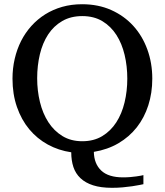

<svg xmlns="http://www.w3.org/2000/svg" viewBox="-20 -707 779 908"><path d="M700.2 -335Q700.2 -267.6 681.4 -209Q662.6 -150.4 627 -105Q591.3 -59.6 540 -29.5Q488.8 0.5 423.8 11.2Q424.8 67.4 458.7 99.6Q492.7 131.8 562 131.8Q580.1 131.8 596.2 130.4Q612.3 128.9 625 127.2Q637.7 125.5 646.2 123.8Q654.8 122.1 658.2 121.1V164.1Q652.8 165 638.9 168Q625 170.9 605 173.8Q585 176.8 560.5 179Q536.1 181.2 509.8 181.2Q457 181.2 420.4 169.4Q383.8 157.7 360.6 135.7Q337.4 113.8 327.1 82.8Q316.9 51.8 316.9 13.2Q256.8 4.4 206.1 -23.4Q155.3 -51.3 118.2 -95.9Q81.1 -140.6 60.1 -201.2Q39.1 -261.7 39.1 -335Q39.1 -383.8 49.6 -429Q60.1 -474.1 79.8 -513.2Q99.6 -552.2 128.4 -584.2Q157.2 -616.2 193.8 -639.2Q230.5 -662.1 274.2 -674.6Q317.9 -687 368.2 -687Q444.3 -687 505.6 -659.7Q566.9 -632.3 610.1 -585Q653.3 -537.6 676.8 -473.1Q700.2 -408.7 700.2 -335ZM582 -335Q582 -394 569.3 -447.5Q556.6 -501 530.5 -541.7Q504.4 -582.5 464.4 -606.7Q424.3 -630.9 369.1 -630.9Q314.5 -630.9 274.2 -607.4Q233.9 -584 207.5 -543.7Q181.2 -503.4 168.5 -450Q155.8 -396.5 155.8 -336.9Q155.8 -278.3 168.9 -224.4Q182.1 -170.4 208.7 -129.2Q235.4 -87.9 275.4 -63.5Q315.4 -39.1 369.1 -39.1Q423.3 -39.1 463.4 -63.2Q503.4 -87.4 529.8 -128.2Q556.2 -168.9 569.1 -222.7Q582 -276.4 582 -335Z"/></svg>

Font: Tagmukay Beta
Style: Regular
Weight: 400
Designer: Peter Martin
Foundry: SIL International
Version: Version 2.000; dev 82b92eM